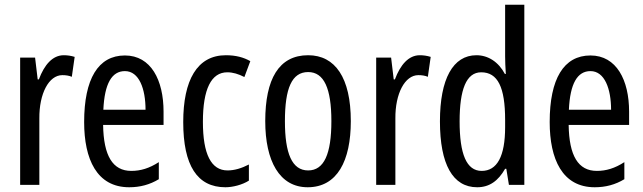

<svg xmlns="http://www.w3.org/2000/svg" viewBox="-20 -780 2714 810"><path d="M249 -547C202 -547 167 -507 144 -445H139L128 -537H65V0H146V-280C145 -385 186 -463 243 -463C258 -463 271 -461 283 -456L295 -540C279 -545 264 -547 249 -547Z M507 -546C394 -546 335 -447 335 -265C335 -109 388 10 525 10C571 10 612 -1 650 -24V-96C610 -70 573 -59 534 -59C455 -59 417 -123 415 -253H670V-309C670 -442 617 -546 507 -546ZM507 -480C567 -480 594 -405 594 -317H416C421 -428 452 -480 507 -480Z M931 10C961 10 1002 0 1030 -18V-86C999 -70 969 -61 940 -61C871 -61 836 -129 836 -266C836 -404 871 -475 939 -475C962 -475 986 -468 1011 -455L1036 -522C1008 -538 975 -547 933 -547C811 -547 753 -441 753 -265C753 -82 812 10 931 10Z M1460 -269C1460 -452 1394 -547 1280 -547C1156 -547 1099 -446 1099 -269C1099 -101 1159 10 1278 10C1403 10 1460 -102 1460 -269ZM1182 -269C1182 -407 1211 -476 1280 -476C1347 -476 1378 -407 1378 -269C1378 -130 1347 -61 1280 -61C1212 -61 1182 -132 1182 -269Z M1751 -547C1704 -547 1669 -507 1646 -445H1641L1630 -537H1567V0H1648V-280C1647 -385 1688 -463 1745 -463C1760 -463 1773 -461 1785 -456L1797 -540C1781 -545 1766 -547 1751 -547Z M1993 10C2045 10 2082 -17 2111 -68H2116L2127 0H2192V-760H2111V-542C2111 -521 2112 -498 2114 -468H2110C2083 -519 2039 -547 1990 -547C1891 -547 1836 -447 1836 -268C1836 -87 1890 10 1993 10ZM2012 -59C1948 -59 1919 -130 1919 -268C1919 -402 1947 -475 2010 -475C2080 -475 2111 -412 2111 -274V-244C2111 -120 2077 -59 2012 -59Z M2471 -546C2358 -546 2299 -447 2299 -265C2299 -109 2352 10 2489 10C2535 10 2576 -1 2614 -24V-96C2574 -70 2537 -59 2498 -59C2419 -59 2381 -123 2379 -253H2634V-309C2634 -442 2581 -546 2471 -546ZM2471 -480C2531 -480 2558 -405 2558 -317H2380C2385 -428 2416 -480 2471 -480Z"/></svg>

Font: Noto Sans Gujarati UI ExtraCondensed
Style: Regular
Weight: 400
Width: 2
Designer: Jelle Bosma - Monotype Design Team, Universal Thirst
Foundry: Monotype Imaging Inc.
Version: Version 2.106